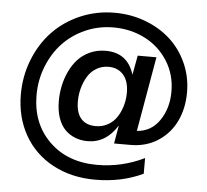

<svg xmlns="http://www.w3.org/2000/svg" viewBox="-57 -727 1045 967"><g transform="rotate(5 465.5 -243.0)"><path d="M459 180.2Q337.9 180.2 244.4 129.9Q150.9 79.6 99.9 -10.5Q48.8 -100.6 48.8 -215.8Q48.8 -308.6 81.8 -391.8Q114.7 -475.1 172.1 -535.4Q229.5 -595.7 310.8 -630.9Q392.1 -666 484.9 -666Q566.4 -666 639.4 -638.7Q712.4 -611.3 765.9 -563.2Q819.3 -515.1 850.6 -446Q881.8 -377 881.8 -297.9Q881.8 -217.3 850.8 -152.3Q819.8 -87.4 759.8 -48.6Q699.7 -9.8 621.1 -9.8H538.1L554.2 -102.1Q496.6 -9.8 403.8 -9.8Q370.1 -9.8 341.3 -21Q312.5 -32.2 290 -54.4Q267.6 -76.7 254.9 -113.8Q242.2 -150.9 242.2 -199.2Q242.2 -236.8 249.8 -274.2Q257.3 -311.5 273.9 -347.4Q290.5 -383.3 314.9 -410.4Q339.4 -437.5 375.7 -454.3Q412.1 -471.2 456.1 -471.2Q566.9 -471.2 600.1 -362.8L618.2 -460.9H712.9L647 -83Q718.8 -87.4 761 -148.9Q803.2 -210.4 803.2 -294.9Q803.2 -381.8 759.5 -450.2Q715.8 -518.6 643.6 -555.2Q571.3 -591.8 484.9 -591.8Q409.7 -591.8 343.3 -562.5Q276.9 -533.2 229.7 -483.2Q182.6 -433.1 155.3 -364.3Q127.9 -295.4 127.9 -219.2Q127.9 -75.2 220.2 14.9Q312.5 105 461.9 105Q586.9 105 700.2 49.8V128.9Q592.3 180.2 459 180.2ZM337.9 -206.1Q337.9 -147.9 363.8 -118.4Q389.6 -88.9 438 -88.9Q468.3 -88.9 493.2 -101.1Q518.1 -113.3 533.9 -132.1Q549.8 -150.9 560.5 -175.5Q571.3 -200.2 575.7 -223.4Q580.1 -246.6 580.1 -269Q580.1 -329.1 552 -360.6Q523.9 -392.1 477.1 -392.1Q443.4 -392.1 415.8 -375.5Q388.2 -358.9 371.8 -331.5Q355.5 -304.2 346.7 -272Q337.9 -239.7 337.9 -206.1Z"/></g></svg>

Font: TASA Orbiter Deck Medium
Style: Regular
Weight: 500
Designer: Weizhong Zhang
Version: Version 1.000;Glyphs 3.1.2 (3151)